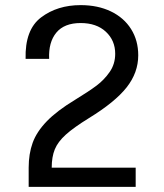

<svg xmlns="http://www.w3.org/2000/svg" viewBox="-20 -730 640 750"><path d="M273 -340Q327 -373 357 -395.5Q387 -418 408.5 -449Q430 -480 430 -520Q430 -572 393.5 -606Q357 -640 295 -640Q231 -640 200 -602.5Q169 -565 172 -500H80Q77 -614 140.5 -662Q204 -710 295 -710Q362 -710 413 -685.5Q464 -661 492 -616.5Q520 -572 520 -514Q520 -446 474.5 -388.5Q429 -331 328 -269Q268 -232 237 -204Q206 -176 194 -146.5Q182 -117 182 -75H510V0H92V-75Q92 -129 107.5 -172Q123 -215 162.5 -256Q202 -297 273 -340Z"/></svg>

Font: Sligoil Micro
Style: Regular
Weight: 400
Designer: Ariel Martín Pérez
Foundry: Igor Stepanchenko
Version: Version 1.001